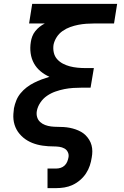

<svg xmlns="http://www.w3.org/2000/svg" viewBox="-20 -755 640 990"><path d="M225 215V114H270Q281 114 292.5 110.5Q304 107 313 98.5Q322 90 326.5 79Q331 68 333 57Q336 43 330 30Q324 17 312 10.5Q300 4 286 2Q272 0 257.5 0Q243 0 228.5 -1Q214 -2 200 -4Q186 -6 172.5 -9.5Q159 -13 146.5 -18Q134 -23 122 -30Q110 -37 100 -45.5Q90 -54 81 -64.5Q72 -75 65.5 -87Q59 -99 55 -112Q51 -125 49.5 -139Q48 -153 49 -167.5Q50 -182 52 -197Q56 -217 64 -237Q72 -257 86 -274Q100 -291 117.5 -304.5Q135 -318 155 -328Q175 -338 195 -345.5Q215 -353 235 -359Q210 -370 189 -387.5Q168 -405 155 -428.5Q142 -452 138 -480.5Q134 -509 139 -539Q141 -553 146.5 -567.5Q152 -582 162 -594.5Q172 -607 184 -616.5Q196 -626 211 -634H130L146 -735H584L568 -634H467Q446 -634 425 -632.5Q404 -631 383.5 -627Q363 -623 342 -615.5Q321 -608 302.5 -595Q284 -582 272 -563Q260 -544 256 -524Q253 -503 257.5 -483.5Q262 -464 274.5 -450Q287 -436 304 -427Q321 -418 340 -413Q359 -408 379.5 -406Q400 -404 420 -404H464L447 -303H403Q381 -303 357.5 -301.5Q334 -300 311.5 -295.5Q289 -291 266 -283Q243 -275 222.5 -261Q202 -247 188 -226Q174 -205 170 -183Q167 -166 171.5 -151Q176 -136 187 -126Q198 -116 212.5 -110.5Q227 -105 243 -103Q259 -101 275 -101Q291 -101 307.5 -100Q324 -99 339.5 -96Q355 -93 369.5 -88Q384 -83 397.5 -75.5Q411 -68 421.5 -57.5Q432 -47 440 -34Q448 -21 452 -6Q456 9 456 25Q456 41 453 57Q450 78 443 99Q436 120 423.5 139Q411 158 393 173.5Q375 189 354.5 198.5Q334 208 312.5 211.5Q291 215 270 215Z"/></svg>

Font: Iosevka Aile
Style: Bold Italic
Weight: 700
Italic angle: -9°
Designer: Belleve Invis
Foundry: Belleve Invis
Version: Version 28.0.1; ttfautohint (v1.8.4)